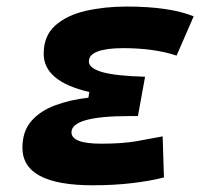

<svg xmlns="http://www.w3.org/2000/svg" viewBox="-20 -547 626 577"><path d="M258.3 9.8Q47.4 9.8 47.4 -103Q47.4 -151.9 73.7 -182.6Q100.1 -213.4 145 -230.2Q189.9 -247.1 245.6 -253.4L248.5 -270.5Q111.3 -302.2 111.3 -385.3Q111.3 -439.5 146.2 -470.5Q181.2 -501.5 238 -514.4Q294.9 -527.3 360.8 -527.3Q489.7 -527.3 562 -498L510.7 -379.9Q443.4 -402.3 349.6 -402.3Q301.8 -402.3 274.4 -392.6Q247.1 -382.8 247.1 -362.3Q247.1 -341.8 287.4 -330.3Q327.6 -318.8 416 -316.4L394.5 -198.2H369.1Q194.8 -198.2 194.8 -149.4Q194.8 -115.2 284.2 -115.2Q347.7 -115.2 391.1 -122.8Q434.6 -130.4 468.8 -137.2L472.7 -13.7Q430.2 -2.9 376.2 3.4Q322.3 9.8 258.3 9.8Z"/></svg>

Font: Cascadia Code PL
Style: Bold Italic
Weight: 700
Italic angle: -10°
Monospace: yes
Designer: Aaron Bell
Foundry: Saja Typeworks
Version: Version 2404.023; ttfautohint (v1.8.4)